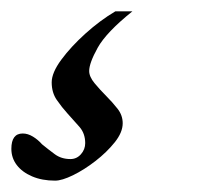

<svg xmlns="http://www.w3.org/2000/svg" viewBox="-142 -37 362 338"><path d="M-45 281Q-68 281 -85.5 273.5Q-103 266 -112.5 253.5Q-122 241 -122 225Q-122 198 -102 198Q-93 198 -84 203.5Q-75 209 -68 217Q-57 226 -45.5 234.5Q-34 243 -18 243Q-7 243 0.5 234.5Q8 226 8 215Q8 198 -2 186.5Q-12 175 -23 163Q-33 152 -42 139Q-51 126 -51 108Q-51 91 -34 68Q-17 45 8.5 22Q34 -1 61 -17H91Q45 20 30 47Q15 74 15 88Q15 98 24.5 109.5Q34 121 45 132Q56 143 65 154.5Q74 166 74 180Q74 196 60 213.5Q46 231 26 246.5Q6 262 -13.5 271.5Q-33 281 -45 281Z"/></svg>

Font: EB Garamond
Style: Italic
Weight: 400
Italic angle: -17.2°
Designer: Georg Duffner and Octavio Pardo
Foundry: Georg Duffner
Version: Version 1.001